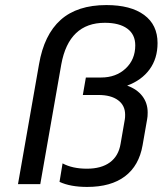

<svg xmlns="http://www.w3.org/2000/svg" viewBox="-20 -727 650 758"><path d="M563 -283Q563 -266 561 -257L543 -154Q529 -73 473.5 -31Q418 11 324 11Q258 11 215 -9L227 -82Q266 -61 323 -61Q380 -61 414 -86Q448 -111 456 -159L473 -257Q474 -263 474 -274Q474 -311 446 -331.5Q418 -352 369 -352H307L319 -421H379Q438 -421 476 -456.5Q514 -492 514 -548Q514 -591 482.5 -614Q451 -637 394 -637Q252 -637 222 -473L139 0H51L134 -473Q154 -590 219.5 -648.5Q285 -707 400 -707Q496 -707 549 -668Q602 -629 602 -557Q602 -496 570.5 -453Q539 -410 482 -389Q521 -375 542 -347.5Q563 -320 563 -283Z"/></svg>

Font: KoHo Medium
Style: Italic
Weight: 500
Italic angle: -10°
Designer: Cadson Demak & Katatrad Team
Foundry: Cadson Demak Co.,Ltd.
Version: Version 1.000